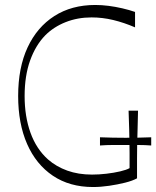

<svg xmlns="http://www.w3.org/2000/svg" viewBox="-20 -736 628 772"><path d="M354 16Q260 16 192.5 -29.5Q125 -75 89 -157Q53 -239 53 -350Q53 -464 91 -545.5Q129 -627 198.5 -671.5Q268 -716 363 -716Q389 -716 416.5 -712.5Q444 -709 472 -702.5Q500 -696 523 -688V-626Q479 -645 435.5 -655.5Q392 -666 348 -666Q292 -666 244 -647Q196 -628 162 -594Q123 -554 101 -492.5Q79 -431 79 -350Q79 -268 102.5 -202.5Q126 -137 173 -95Q206 -66 250.5 -50Q295 -34 350 -34Q378 -34 408 -37.5Q438 -41 463.5 -47Q489 -53 501 -60Q501 -97 501 -119.5Q501 -142 500.5 -163.5Q500 -185 499.5 -214Q499 -243 497 -291H535Q534 -241 533 -209.5Q532 -178 531.5 -153.5Q531 -129 531 -98.5Q531 -68 531 -19Q513 -9 483 -1.5Q453 6 419 11Q385 16 354 16ZM382 -151V-184Q408 -183 433 -182.5Q458 -182 484 -182Q511 -182 536.5 -182.5Q562 -183 588 -184V-151Q562 -153 536.5 -153Q511 -153 484 -153Q458 -153 433 -153Q408 -153 382 -151Z"/></svg>

Font: Ojuju Light
Style: Regular
Weight: 300
Designer: Chisaokwu Joboson, Mirko Velimirovic
Foundry: Udi Foundry
Version: Version 1.000